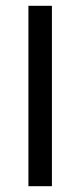

<svg xmlns="http://www.w3.org/2000/svg" viewBox="-20 -642 277 662"><path d="M78 0H159V-622H78Z"/></svg>

Font: Noto Sans Mahajani
Style: Regular
Weight: 400
Designer: Monotype Design Team
Foundry: Monotype Imaging Inc.
Version: Version 2.003